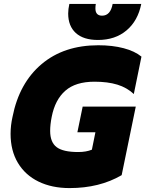

<svg xmlns="http://www.w3.org/2000/svg" viewBox="-20 -945 742 980"><path d="M328 -876Q328 -898 334 -925H469Q467 -913 467 -902Q467 -865 501 -865Q544 -865 555 -925H701Q684 -839 626 -790Q568 -741 480 -741Q406 -741 367 -776.5Q328 -812 328 -876ZM34 -262Q34 -305 44 -349Q78 -521 192 -617.5Q306 -714 482 -714Q554 -714 611 -699Q668 -684 702 -656L663 -465Q628 -498 579 -513Q530 -528 462 -528Q366 -528 313.5 -482Q261 -436 244 -349Q236 -309 236 -277Q236 -219 269 -194Q302 -169 379 -169Q420 -169 449 -181L467 -270H375L402 -401H673L601 -51Q488 15 335 15Q245 15 177 -18Q109 -51 71.5 -113.5Q34 -176 34 -262Z"/></svg>

Font: Readiness ExtraBold
Style: Italic
Weight: 800
Italic angle: -12°
Designer: Katatrad Team
Foundry: CadsonDemak
Version: Version 1.00;January 16, 2020;FontCreator 12.0.0.2550 64-bit